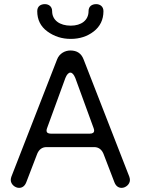

<svg xmlns="http://www.w3.org/2000/svg" viewBox="-20 -892 680 928"><path d="M322 -704C365 -704 402 -716 433 -740C464 -764 480 -797 480 -838C480 -862 462 -872 445 -872C425 -872 408 -862 408 -838C408 -794 373 -768 322 -768C269 -768 232 -794 232 -838C232 -862 214 -872 197 -872C177 -872 160 -862 160 -838C160 -797 176 -764 209 -740C242 -716 279 -704 322 -704ZM72 16C88 16 100 7 107 -11L160 -149C169 -170 184 -181 205 -181H435C456 -181 471 -170 480 -149L533 -11C540 7 552 16 568 16C587 16 608 -1 608 -22C608 -27 607 -32 605 -38L384 -605C373 -634 352 -648 320 -648C295 -648 267 -634 256 -605L35 -38C33 -32 32 -27 32 -22C32 -1 53 16 72 16ZM226 -246C212 -246 205 -251 205 -261C205 -265 206 -269 208 -274L296 -515C303 -532 311 -541 320 -541C329 -541 337 -532 344 -515L432 -274C434 -269 435 -265 435 -261C435 -251 428 -246 414 -246Z"/></svg>

Font: Dongle Light
Style: Regular
Weight: 300
Designer: Yanghee Ryu
Foundry: Yanghee Ryu
Version: Version 2.000